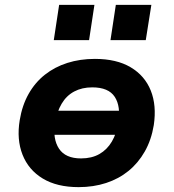

<svg xmlns="http://www.w3.org/2000/svg" viewBox="-20 -758 713 789"><path d="M303 11Q214 11 155.5 -24.5Q97 -60 72.5 -122.5Q48 -185 61 -264Q71 -325 97.5 -372Q124 -419 164.5 -451Q205 -483 257 -499.5Q309 -516 370 -516Q459 -516 517 -481.5Q575 -447 599.5 -386Q624 -325 612 -244Q602 -183 575 -135.5Q548 -88 508 -55.5Q468 -23 416 -6Q364 11 303 11ZM313 -107Q357 -107 388.5 -125Q420 -143 439.5 -176Q459 -209 466 -254Q477 -321 451.5 -360Q426 -399 359 -399Q317 -399 285 -382Q253 -365 233.5 -332Q214 -299 206 -254Q196 -187 222.5 -147Q249 -107 313 -107ZM163 -204 179 -303H510L494 -204ZM434 -593 456 -738H602L579 -593ZM201 -593 223 -738H368L346 -593Z"/></svg>

Font: Nunito Sans 6pt ExtraBold
Style: Italic
Weight: 800
Italic angle: -9°
Version: Version 3.101;gftools[0.9.27]